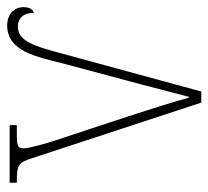

<svg xmlns="http://www.w3.org/2000/svg" viewBox="-43 -540 583 537"><g transform="rotate(-90 248.5 -271.5)"><path d="M75 -472 230 0H261L369 -396C388 -467 402 -513 443 -513C464 -513 481 -500 481 -468C490 -471 497 -479 497 -497C497 -528 472 -543 446 -543C373 -543 358 -460 339 -385C294 -219 261 -93 246 -34H244C234 -72 211 -145 192 -203L125 -406C115 -436 102 -483 102 -497C102 -516 112 -516 154 -516H167V-536H6V-516C59 -516 62 -511 75 -472Z"/></g></svg>

Font: Noto Serif SemiCondensed Thin
Style: Regular
Weight: 100
Width: 4
Designer: Monotype Design Team
Foundry: Monotype Imaging Inc.
Version: Version 2.015